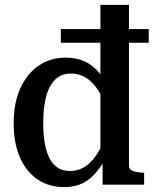

<svg xmlns="http://www.w3.org/2000/svg" viewBox="-20 -756 629 786"><path d="M249 -520Q293 -520 326 -505Q359 -490 385 -459Q411 -428 435 -377L412 -326Q395 -370 373.5 -398.5Q352 -427 326.5 -441Q301 -455 269 -455Q241 -455 220 -441.5Q199 -428 185 -402.5Q171 -377 164 -339Q157 -301 157 -251Q157 -203 164 -166Q171 -129 184.5 -104.5Q198 -80 218.5 -68Q239 -56 266 -56Q290 -56 310.5 -64.5Q331 -73 348.5 -90Q366 -107 382 -133Q398 -159 411 -193L431 -138Q404 -88 377.5 -55Q351 -22 319 -6Q287 10 243 10Q181 10 134.5 -21Q88 -52 62 -110.5Q36 -169 36 -251Q36 -334 63 -394Q90 -454 138 -487Q186 -520 249 -520ZM391 -736H508V-80Q508 -62 524 -56Q540 -50 567 -49H570V0H400V-110L391 -114ZM589 -637V-581H229V-637Z"/></svg>

Font: Roboto Serif 28pt Condensed Medium
Style: Regular
Weight: 500
Width: 3
Designer: Greg Gazdowicz
Foundry: Commercial Type
Version: Version 1.008